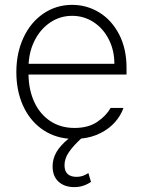

<svg xmlns="http://www.w3.org/2000/svg" viewBox="-20 -558 585 786"><path d="M195.3 123Q195.3 91.8 211.4 64.2Q227.5 36.6 260.7 9.8Q195.8 3.9 147.5 -32.5Q99.1 -68.8 73 -128.4Q46.9 -188 46.9 -262.7Q46.9 -341.3 76.2 -404.1Q105.5 -466.8 157.7 -502.4Q210 -538.1 275.4 -538.1Q335.4 -538.1 386.2 -507.1Q437 -476.1 467.5 -417.5Q498 -358.9 498 -280.3V-252.9H96.7Q97.7 -189 120.8 -139.4Q144 -89.8 186.3 -62Q228.5 -34.2 285.2 -34.2Q341.3 -34.2 378.2 -59.1Q415 -84 432.6 -116.2H485.4Q474.6 -85 450.9 -58.1Q427.2 -31.2 391.6 -13.2Q356 4.9 312 9.3Q278.8 40 261.5 65.7Q244.1 91.3 244.1 118.2Q244.1 166 293.9 166Q319.3 166 341.8 150.4L352.5 186.5Q321.3 208 284.2 208Q244.1 208 219.7 185.8Q195.3 163.6 195.3 123ZM448.2 -296.9Q448.2 -351.6 425.5 -396.5Q402.8 -441.4 363.3 -467.3Q323.7 -493.2 275.4 -493.2Q227.1 -493.2 187.5 -467.3Q147.9 -441.4 124 -396.5Q100.1 -351.6 97.2 -296.9Z"/></svg>

Font: Pretendard ExtraLight
Style: Regular
Weight: 200
Designer: Base glyphs from Inter by Rasmus Andersson; Hangeul glyphs from Noto Sans CJK(Source Han Sans) by Jang Soo-young and Kan
Foundry: Kil Hyung-jin
Version: Version 1.309